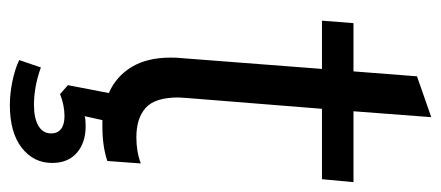

<svg xmlns="http://www.w3.org/2000/svg" viewBox="-273 -428 896 390"><g transform="rotate(90 175.0 -233.0)"><path d="M179 -164 178 -147Q178 -100 199 -81Q220 -62 259 -62Q288 -62 312 -71L307 -3Q277 7 238 7H224L216 43Q223 41 236 41Q270 41 290.5 59Q311 77 311 109Q311 147 280 171Q249 195 193 195Q171 195 146 190Q121 185 102 176L117 132Q156 146 193 146Q220 146 235.5 137Q251 128 251 111Q251 98 242 91Q233 84 216 84Q194 84 171 93L153 77L169 -6Q135 -21 116 -52.5Q97 -84 97 -132Q97 -146 98 -153L120 -439H22L27 -503H125L135 -632L218 -661L206 -503H350L344 -439H201Z"/></g></svg>

Font: Muli
Style: Italic
Weight: 400
Italic angle: -4.541°
Designer: Vernon Adams
Foundry: Vernon Adams
Version: Version 2.001